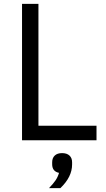

<svg xmlns="http://www.w3.org/2000/svg" viewBox="-20 -718 541 983"><path d="M92.8 0H474.1V-74.2H176.8V-698.2H92.8ZM247.1 112.8V123Q247.1 159.7 282.2 167Q275.9 188.5 264.4 205.3Q252.9 222.2 231 245.1H289.1Q349.1 188 349.1 124V112.8Q349.1 90.8 335.7 78.4Q322.3 65.9 297.9 65.9Q273.4 65.9 260.3 78.4Q247.1 90.8 247.1 112.8Z"/></svg>

Font: Plexus Sans
Style: Regular
Weight: 400
Version: Version 2.001;PS 002.001;hotconv 1.0.70;makeotf.lib2.5.58329